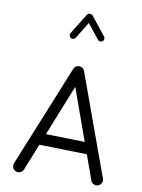

<svg xmlns="http://www.w3.org/2000/svg" viewBox="-110 -1088 891 1202"><g transform="rotate(10 336.0 -486.5)"><path d="M75.2 37.5Q89.1 43.6 103.5 38.2Q117.9 32.9 124 19L350.7 -548.1L552.2 13.4Q557.6 27.4 571.7 33.4Q585.8 39.4 599.8 34.2Q613.8 28.8 619.9 14.7Q626 0.7 620.6 -13.4L387.2 -655.9Q382.8 -667.8 370.7 -674.6Q356.8 -682.4 341.3 -677.4Q325.8 -672.3 319.4 -657.7L56.7 -11.2Q50.7 2.6 56 17Q61.3 31.3 75.2 37.5ZM543.9 -178Q545.5 -192.9 535.7 -204.6Q525.9 -216.2 510.8 -217.8L180.6 -225.4Q165.6 -227 154 -217.2Q142.3 -207.4 140.7 -192.3Q139.2 -177.3 149 -165.6Q158.9 -154 173.9 -152.4L504.1 -144.8Q519.2 -143.2 530.8 -153.1Q542.4 -163 543.9 -178ZM270.2 -844Q277.7 -839.3 286.6 -841.5Q295.5 -843.6 300.2 -851L364.9 -956.3L439.6 -862.5Q445.2 -855.9 454.3 -854.8Q463.3 -853.6 470 -858.9Q476.8 -864.6 477.9 -873.7Q479 -882.8 473.4 -889.4L379.7 -1007.1Q376.2 -1011.8 369 -1013.4Q361.9 -1015 354.9 -1013.2Q347.9 -1011.4 344.3 -1005.2L263.2 -873.7Q258.5 -866.1 260.7 -857.4Q262.9 -848.7 270.2 -844Z"/></g></svg>

Font: Mikhak VF
Style: Regular
Weight: 100
Designer: Amin Abedi
Version: Version 3.001